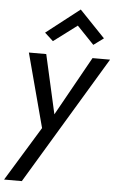

<svg xmlns="http://www.w3.org/2000/svg" viewBox="-81 -752 624 1013"><g transform="rotate(5 231.0 -245.5)"><path d="M74 219H-20L156 -69L52 -460H144L225 -100L191 -105L389 -460H482ZM173 -531 128 -572 305 -710 440 -569 387 -530 297 -624Z"/></g></svg>

Font: Jost
Style: Italic
Weight: 400
Italic angle: -5°
Version: Version 3.710